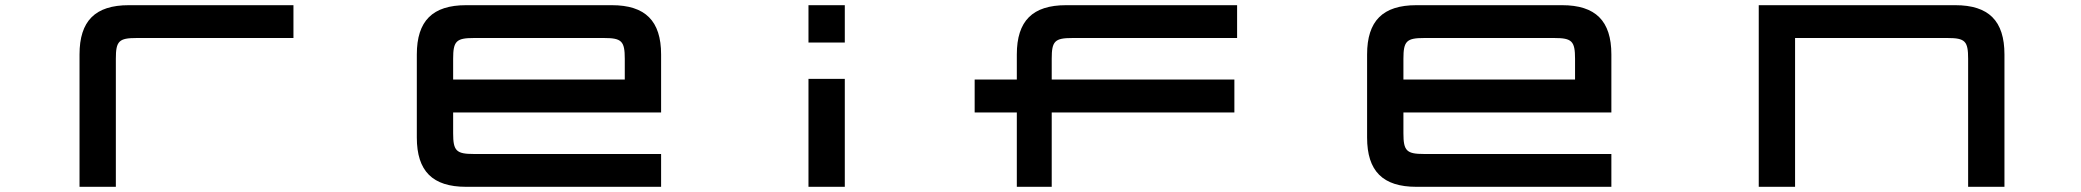

<svg xmlns="http://www.w3.org/2000/svg" viewBox="-20 -720 8022 740"><path d="M286.5 -510V0H426.5V-493.5C426.5 -561.5 438 -573.5 506.5 -573.5H1111V-700H476.5C347 -700 286.5 -639.5 286.5 -510Z M2338 -700H1776.5C1647 -700 1586.5 -639.5 1586.5 -510V-190C1586.5 -60.5 1647 0 1776.5 0H2528V-126.5H1806.5C1738.5 -126.5 1726.5 -138.5 1726.5 -206.5V-286.5H2528V-510C2528 -639.5 2467 -700 2338 -700ZM1726.5 -413.5V-493.5C1726.5 -561.5 1738.5 -573.5 1806.5 -573.5H2308C2376 -573.5 2388 -561.5 2388 -493.5V-413.5Z M3096 -416V0H3236V-416ZM3096 -556H3236V-700H3096Z M3899 -510V-413.5H3736.5V-286.5H3899V0H4033.5V-286.5H4737.5V-413.5H4033.5V-493.5C4033.5 -561.5 4045 -573.5 4113.5 -573.5H4748V-700H4089C3959.5 -700 3899 -639.5 3899 -510Z M6000.5 -700H5439C5309.5 -700 5249 -639.5 5249 -510V-190C5249 -60.5 5309.5 0 5439 0H6190.5V-126.5H5469C5401 -126.5 5389 -138.5 5389 -206.5V-286.5H6190.5V-510C6190.5 -639.5 6129.5 -700 6000.5 -700ZM5389 -413.5V-493.5C5389 -561.5 5401 -573.5 5469 -573.5H5970.5C6038.5 -573.5 6050.5 -561.5 6050.5 -493.5V-413.5Z M6758.5 -700V0H6898.5V-573.5H7486C7554 -573.5 7565.5 -561.5 7565.5 -493.5V0H7705.5V-510C7705.5 -639.5 7645 -700 7516 -700Z"/></svg>

Font: Melete Medium
Style: Regular
Weight: 500
Width: 6
Designer: Sora Sagano
Foundry: DOT COLON
Version: Version 0.200;FEAKit 1.0